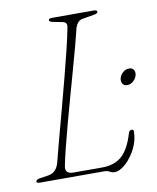

<svg xmlns="http://www.w3.org/2000/svg" viewBox="-81 -763 687 839"><g transform="rotate(-10 262.5 -344.0)"><path d="M315 0H32Q12.5 0 16.5 -9Q17 -17 38 -19.5L70.5 -24.5Q106 -29.5 118.5 -68.5Q128.5 -108.5 144.5 -167.8Q160.5 -227 178.8 -295.2Q197 -363.5 214.8 -431Q232.5 -498.5 246.2 -555.2Q260 -612 266.5 -647.5Q271 -669.5 251 -673.5L210 -681.5Q192 -684.5 192 -693Q192 -700 210 -700H392Q407 -700 407 -692Q407 -683.5 387 -681L343.5 -673.5Q328 -672 319.2 -663.2Q310.5 -654.5 305 -638Q298.5 -610 286.2 -564.2Q274 -518.5 258.2 -462.2Q242.5 -406 226 -346.8Q209.5 -287.5 194.2 -231.2Q179 -175 167.5 -128.8Q156 -82.5 150.5 -54Q142.5 -18 182.5 -18H309Q364.5 -18 397.5 -47.5Q430.5 -77 450.5 -144.5Q454 -158 464.5 -158Q473.5 -158 473.5 -149Q473.5 -110 454.8 -73.2Q436 -36.5 409.5 -12.5Q383 11.5 360 11.5Q349 11.5 339.2 5.8Q329.5 0 315 0ZM480.5 -353.5Q466 -353.5 459.8 -364Q453.5 -374.5 457 -388.5Q461 -403 473 -413.2Q485 -423.5 500 -423.5Q514.5 -423.5 520.8 -413.2Q527 -403 523 -388.5Q519 -374.5 507 -364Q495 -353.5 480.5 -353.5Z"/></g></svg>

Font: Fraunces 9pt S000 Thin
Style: Italic
Weight: 100
Italic angle: -16°
Version: Version 1.000; ttfautohint (v1.8.3)